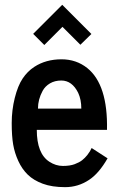

<svg xmlns="http://www.w3.org/2000/svg" viewBox="-20 -771 497 800"><path d="M118.2 -629.9 239.3 -751 360.8 -629.4 314.9 -584.5 240.2 -659.2 164.6 -583.5ZM138.2 -318.4H318.8Q318.8 -356.4 305.7 -384.3Q280.3 -435.5 235.4 -435.5Q208.5 -435.5 188.2 -423.6Q168 -411.6 157.7 -392.6Q138.2 -356.9 138.2 -318.4ZM122.6 -492.2Q170.9 -523.9 236.3 -523.9Q297.9 -523.9 343.8 -487.3Q429.7 -418 425.8 -230H133.3Q133.3 -131.3 185.5 -97.2Q212.4 -79.6 241.9 -79.6Q271.5 -79.6 291 -86.9Q310.5 -94.2 322.3 -103.5Q334 -112.8 343.8 -125Q356.9 -142.1 361.8 -154.3L428.2 -111.3Q392.1 -48.3 351.1 -21.5Q305.7 8.8 251.2 8.8Q196.8 8.8 158.4 -5.4Q120.1 -19.5 95.9 -43Q71.8 -66.4 56.4 -99.9Q41 -133.3 34.9 -168.7Q28.8 -204.1 28.8 -258.1Q28.8 -312 41.5 -362.8Q54.2 -413.6 74.2 -443.6Q94.2 -473.6 122.6 -492.2Z"/></svg>

Font: News Cycle
Style: Bold
Weight: 700
Version: Version 0.5.1